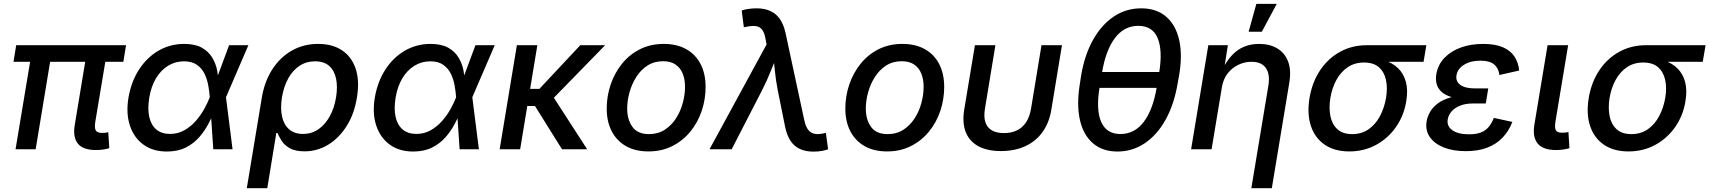

<svg xmlns="http://www.w3.org/2000/svg" viewBox="-20 -783 8965 1007"><path d="M483.9 3.9Q415 3.9 388.2 -30Q361.3 -64 372.1 -127.9L436.5 -516.6H542L480.5 -148.4Q474.6 -115.2 481.4 -100.6Q488.3 -85.9 514.2 -85.9Q527.3 -85.9 534.7 -86.9Q542 -87.9 547.9 -89.8L553.2 -5.9Q542.5 -2.4 523.9 0.7Q505.4 3.9 483.9 3.9ZM61.5 0 147.5 -516.6H252.4L167 0ZM50.8 -459 64.9 -545.9H641.1L627 -459Z M855 11.7Q782.2 11.7 732.4 -24.4Q682.6 -60.5 661.4 -124.3Q640.1 -188 653.8 -271Q668.5 -355.5 709.5 -418.7Q750.5 -481.9 811.5 -517.3Q872.6 -552.7 945.8 -552.7Q1002.9 -552.7 1038.3 -533Q1073.7 -513.2 1092.8 -481.4Q1111.8 -449.7 1118.7 -414.6Q1125.5 -379.4 1126 -348.1H1162.6L1165 -274.4L1199.7 0H1098.6L1080.1 -274.4Q1078.1 -301.8 1072.5 -334Q1066.9 -366.2 1053.2 -395Q1039.6 -423.8 1013.4 -442.6Q987.3 -461.4 945.3 -461.4Q899.4 -461.4 861.6 -438.2Q823.7 -415 798.1 -372.3Q772.5 -329.6 762.7 -270Q753.4 -211.9 762.9 -169.4Q772.5 -127 800 -103.8Q827.6 -80.6 871.6 -80.6Q913.1 -80.6 947 -99.9Q981 -119.1 1006.8 -148.7Q1032.7 -178.2 1051 -211.2Q1069.3 -244.1 1079.6 -271.5L1181.6 -545.9H1282.7L1164.6 -271.5L1138.7 -201.2H1105Q1092.3 -170.4 1073.2 -133.8Q1054.2 -97.2 1025.4 -64Q996.6 -30.8 954.8 -9.5Q913.1 11.7 855 11.7Z M1274.4 204.1 1353 -270Q1367.2 -355.5 1408 -418.9Q1448.7 -482.4 1510.5 -517.6Q1572.3 -552.7 1648.9 -552.7Q1723.6 -552.7 1773.9 -519Q1824.2 -485.4 1845.2 -423.1Q1866.2 -360.8 1852.5 -274.4Q1838.9 -187 1798.8 -123Q1758.8 -59.1 1701.4 -24.2Q1644 10.7 1577.6 10.7Q1528.3 10.7 1499.8 -5.6Q1471.2 -22 1457 -44.7Q1442.9 -67.4 1435.5 -85.4H1429.2L1381.8 204.1ZM1568.8 -80.6Q1615.7 -80.6 1651.4 -106Q1687 -131.3 1710.4 -174.8Q1733.9 -218.3 1742.7 -273.4Q1751.5 -327.6 1742.7 -370.1Q1733.9 -412.6 1706.8 -437Q1679.7 -461.4 1632.3 -461.4Q1586.9 -461.4 1551.3 -438Q1515.6 -414.6 1492.2 -372.6Q1468.8 -330.6 1459 -273.9Q1449.7 -216.8 1459 -173.1Q1468.3 -129.4 1496.1 -105Q1523.9 -80.6 1568.8 -80.6Z M2147 11.7Q2074.2 11.7 2024.4 -24.4Q1974.6 -60.5 1953.4 -124.3Q1932.1 -188 1945.8 -271Q1960.4 -355.5 2001.5 -418.7Q2042.5 -481.9 2103.5 -517.3Q2164.6 -552.7 2237.8 -552.7Q2294.9 -552.7 2330.3 -533Q2365.7 -513.2 2384.8 -481.4Q2403.8 -449.7 2410.6 -414.6Q2417.5 -379.4 2418 -348.1H2454.6L2457 -274.4L2491.7 0H2390.6L2372.1 -274.4Q2370.1 -301.8 2364.5 -334Q2358.9 -366.2 2345.2 -395Q2331.5 -423.8 2305.4 -442.6Q2279.3 -461.4 2237.3 -461.4Q2191.4 -461.4 2153.6 -438.2Q2115.7 -415 2090.1 -372.3Q2064.5 -329.6 2054.7 -270Q2045.4 -211.9 2054.9 -169.4Q2064.5 -127 2092 -103.8Q2119.6 -80.6 2163.6 -80.6Q2205.1 -80.6 2239 -99.9Q2272.9 -119.1 2298.8 -148.7Q2324.7 -178.2 2343 -211.2Q2361.3 -244.1 2371.6 -271.5L2473.6 -545.9H2574.7L2456.5 -271.5L2430.7 -201.2H2397Q2384.3 -170.4 2365.2 -133.8Q2346.2 -97.2 2317.4 -64Q2288.6 -30.8 2246.8 -9.5Q2205.1 11.7 2147 11.7Z M2798.3 -545.9 2708 0H2600.6L2690.9 -545.9ZM3153.8 -545.9 2842.8 -227.1H2710.9L2725.6 -316.9H2809.1L3023.4 -545.9ZM2927.7 0 2783.7 -230.5 2864.3 -302.2 3059.6 0Z M3380.9 11.2Q3312 11.2 3263.2 -16.6Q3214.4 -44.4 3188.2 -95Q3162.1 -145.5 3162.1 -213.4Q3162.1 -278.3 3182.6 -339.1Q3203.1 -399.9 3241.9 -448.2Q3280.8 -496.6 3336.2 -524.7Q3391.6 -552.7 3461.4 -552.7Q3529.8 -552.7 3579.1 -525.1Q3628.4 -497.6 3654.5 -446.8Q3680.7 -396 3680.7 -327.6Q3680.7 -261.7 3660.2 -200.9Q3639.6 -140.1 3600.3 -92.3Q3561 -44.4 3505.6 -16.6Q3450.2 11.2 3380.9 11.2ZM3383.8 -79.6Q3431.2 -79.6 3466.6 -102.5Q3502 -125.5 3525.6 -162.4Q3549.3 -199.2 3561 -242.9Q3572.8 -286.6 3572.8 -327.6Q3572.8 -366.2 3560.8 -396.5Q3548.8 -426.8 3523.4 -444.3Q3498 -461.9 3458 -461.9Q3411.1 -461.9 3376 -439.2Q3340.8 -416.5 3317.1 -379.2Q3293.5 -341.8 3281.5 -298.3Q3269.5 -254.9 3269.5 -212.9Q3269.5 -155.8 3296.9 -117.7Q3324.2 -79.6 3383.8 -79.6Z M3701.2 0 4000.5 -549.8 3995.6 -575.7Q3990.2 -609.9 3977.8 -626.5Q3965.3 -643.1 3944.6 -646Q3923.8 -648.9 3893.1 -642.1L3881.3 -640.1L3870.1 -727.5Q3881.3 -732.4 3902.6 -735.8Q3923.8 -739.3 3948.2 -739.3Q3989.3 -739.3 4019.8 -725.6Q4050.3 -711.9 4070.6 -682.9Q4090.8 -653.8 4100.6 -606.9L4198.2 -153.3Q4205.6 -118.7 4219.2 -101.6Q4232.9 -84.5 4252.9 -81.1Q4272.9 -77.6 4299.8 -83.5L4311.5 -86.4L4323.2 0Q4313 4.4 4292 8.3Q4271 12.2 4246.1 12.2Q4205.6 12.2 4175.3 -1.7Q4145 -15.6 4125.7 -44.9Q4106.4 -74.2 4097.2 -120.6L4059.1 -310.1Q4048.8 -362.8 4043.9 -413.3Q4039.1 -463.9 4033.2 -515.1H4066.4Q4043.9 -464.4 4023.7 -413.1Q4003.4 -361.8 3977.1 -310.1L3817.4 0Z M4632.3 11.2Q4563.5 11.2 4514.6 -16.6Q4465.8 -44.4 4439.7 -95Q4413.6 -145.5 4413.6 -213.4Q4413.6 -278.3 4434.1 -339.1Q4454.6 -399.9 4493.4 -448.2Q4532.2 -496.6 4587.6 -524.7Q4643.1 -552.7 4712.9 -552.7Q4781.2 -552.7 4830.6 -525.1Q4879.9 -497.6 4906 -446.8Q4932.1 -396 4932.1 -327.6Q4932.1 -261.7 4911.6 -200.9Q4891.1 -140.1 4851.8 -92.3Q4812.5 -44.4 4757.1 -16.6Q4701.7 11.2 4632.3 11.2ZM4635.3 -79.6Q4682.6 -79.6 4718 -102.5Q4753.4 -125.5 4777.1 -162.4Q4800.8 -199.2 4812.5 -242.9Q4824.2 -286.6 4824.2 -327.6Q4824.2 -366.2 4812.3 -396.5Q4800.3 -426.8 4774.9 -444.3Q4749.5 -461.9 4709.5 -461.9Q4662.6 -461.9 4627.4 -439.2Q4592.3 -416.5 4568.6 -379.2Q4544.9 -341.8 4533 -298.3Q4521 -254.9 4521 -212.9Q4521 -155.8 4548.3 -117.7Q4575.7 -79.6 4635.3 -79.6Z M5230 9.3Q5158.2 9.3 5111.3 -16.1Q5064.5 -41.5 5045.2 -89.8Q5025.9 -138.2 5037.1 -208L5093.3 -545.9H5200.7L5146 -213.9Q5138.7 -170.4 5148.2 -141.8Q5157.7 -113.3 5182.4 -99.1Q5207 -85 5245.6 -85Q5284.2 -85 5313.5 -99.1Q5342.8 -113.3 5361.6 -141.8Q5380.4 -170.4 5387.7 -213.9L5442.4 -545.9H5549.8L5494.1 -208Q5482.9 -139.2 5448 -90.6Q5413.1 -42 5357.7 -16.4Q5302.2 9.3 5230 9.3Z M5840.8 11.7Q5762.7 11.7 5712.2 -31.7Q5661.6 -75.2 5643.8 -154.5Q5626 -233.9 5643.6 -343.3L5649.9 -384.3Q5667.5 -492.2 5711.7 -572Q5755.9 -651.9 5820.6 -695.6Q5885.3 -739.3 5965.3 -739.3Q6045.4 -739.3 6096.2 -695.6Q6147 -651.9 6164.8 -572.3Q6182.6 -492.7 6163.6 -384.3L6156.2 -343.3Q6137.2 -232.9 6092.3 -153.3Q6047.4 -73.7 5982.9 -31Q5918.5 11.7 5840.8 11.7ZM5856.4 -80.1Q5930.7 -80.1 5979 -144Q6027.3 -208 6046.9 -325.7L6059.6 -401.9Q6078.6 -519.5 6051.5 -583.5Q6024.4 -647.5 5950.2 -647.5Q5876 -647.5 5827.6 -583.5Q5779.3 -519.5 5759.8 -401.9L5747.1 -325.7Q5727.5 -206.5 5755.6 -143.3Q5783.7 -80.1 5856.4 -80.1ZM5722.2 -322.3 5736.3 -405.3H6085.9L6071.8 -322.3Z M6388.2 -323.2 6334.5 0H6227.1L6317.4 -545.9H6419.9L6398.9 -412.1H6387.7Q6412.1 -461.9 6441.2 -492.9Q6470.2 -523.9 6505.6 -538.3Q6541 -552.7 6583.5 -552.7Q6639.2 -552.7 6678.7 -529.3Q6718.3 -505.9 6735.8 -460.2Q6753.4 -414.6 6741.7 -346.7L6650.4 204.1H6543L6632.3 -333.5Q6642.1 -393.1 6619.4 -426Q6596.7 -459 6543.5 -459Q6507.8 -459 6474.6 -443.1Q6441.4 -427.2 6418.2 -397.2Q6395 -367.2 6388.2 -323.2ZM6528.8 -616.7 6569.3 -762.7H6676.3L6598.1 -616.7Z M7056.6 11.2Q6979.5 11.2 6928 -23.9Q6876.5 -59.1 6855.5 -122.1Q6834.5 -185.1 6848.1 -269Q6862.3 -353 6904.3 -415.3Q6946.3 -477.5 7009 -511.7Q7071.8 -545.9 7148.9 -545.9H7460.9L7446.3 -459H7207.5L7133.8 -455.1Q7084.5 -455.1 7048.1 -430.2Q7011.7 -405.3 6989 -363.5Q6966.3 -321.8 6957.5 -269.5Q6949.2 -218.3 6957.5 -175Q6965.8 -131.8 6993.9 -105.7Q7022 -79.6 7071.8 -79.6Q7121.6 -79.6 7158.2 -105.2Q7194.8 -130.9 7217.8 -174.3Q7240.7 -217.8 7249.5 -269.5Q7258.3 -322.3 7249 -364.3Q7239.7 -406.2 7211.7 -430.7Q7183.6 -455.1 7133.8 -455.1L7138.7 -481.4Q7195.3 -481.4 7239.7 -467.3Q7284.2 -453.1 7313.2 -424.6Q7342.3 -396 7353.8 -353Q7365.2 -310.1 7355.5 -252Q7343.3 -176.3 7301.5 -116.7Q7259.8 -57.1 7196.8 -22.9Q7133.8 11.2 7056.6 11.2Z M7667.5 9.8Q7601.1 9.8 7552 -9.8Q7502.9 -29.3 7478.8 -64.7Q7454.6 -100.1 7462.4 -147.9Q7466.8 -171.9 7480.5 -196Q7494.1 -220.2 7520.5 -240.2Q7546.9 -260.3 7589.4 -272.5Q7631.8 -284.7 7693.4 -284.7H7779.8L7772.5 -240.2H7703.6Q7667 -240.2 7638.9 -229.2Q7610.8 -218.3 7594 -199.5Q7577.1 -180.7 7573.2 -157.7Q7566.9 -122.1 7596.9 -100.3Q7627 -78.6 7685.1 -78.6Q7722.7 -78.6 7747.3 -88.4Q7772 -98.1 7787.8 -117.2Q7803.7 -136.2 7814.9 -164.6L7912.1 -143.6Q7893.6 -95.7 7860.8 -61.3Q7828.1 -26.9 7780 -8.5Q7731.9 9.8 7667.5 9.8ZM7689.9 -262.7Q7631.3 -262.7 7594.7 -273.4Q7558.1 -284.2 7538.8 -303Q7519.5 -321.8 7514.2 -345.2Q7508.8 -368.7 7513.2 -394Q7522 -444.8 7556.4 -480.2Q7590.8 -515.6 7643.1 -534.2Q7695.3 -552.7 7758.8 -552.7Q7820.3 -552.7 7860.6 -535.9Q7900.9 -519 7922.1 -487.8Q7943.4 -456.5 7947.8 -413.1L7844.2 -389.6Q7839.8 -425.3 7816.4 -445.1Q7793 -464.8 7744.6 -464.8Q7692.9 -464.8 7658.2 -443.1Q7623.5 -421.4 7618.7 -386.2Q7614.3 -355.5 7639.6 -337.4Q7665 -319.3 7716.3 -319.3H7785.6L7776.4 -262.7Z M8141.6 3.9Q8072.8 3.9 8044.9 -30Q8017.1 -64 8027.3 -127.9L8096.7 -545.9H8204.6L8138.7 -149.4Q8132.8 -115.7 8139.4 -101.3Q8146 -86.9 8172.4 -86.9Q8185.5 -86.9 8192.9 -87.9Q8200.2 -88.9 8206.1 -90.8L8211.4 -5.9Q8200.2 -2.4 8181.9 0.7Q8163.6 3.9 8141.6 3.9Z M8521 11.2Q8443.8 11.2 8392.3 -23.9Q8340.8 -59.1 8319.8 -122.1Q8298.8 -185.1 8312.5 -269Q8326.7 -353 8368.7 -415.3Q8410.6 -477.5 8473.4 -511.7Q8536.1 -545.9 8613.3 -545.9H8925.3L8910.6 -459H8671.9L8598.1 -455.1Q8548.8 -455.1 8512.5 -430.2Q8476.1 -405.3 8453.4 -363.5Q8430.7 -321.8 8421.9 -269.5Q8413.6 -218.3 8421.9 -175Q8430.2 -131.8 8458.3 -105.7Q8486.3 -79.6 8536.1 -79.6Q8585.9 -79.6 8622.6 -105.2Q8659.2 -130.9 8682.1 -174.3Q8705.1 -217.8 8713.9 -269.5Q8722.7 -322.3 8713.4 -364.3Q8704.1 -406.2 8676 -430.7Q8647.9 -455.1 8598.1 -455.1L8603 -481.4Q8659.7 -481.4 8704.1 -467.3Q8748.5 -453.1 8777.6 -424.6Q8806.6 -396 8818.1 -353Q8829.6 -310.1 8819.8 -252Q8807.6 -176.3 8765.9 -116.7Q8724.1 -57.1 8661.1 -22.9Q8598.1 11.2 8521 11.2Z"/></svg>

Font: Inter Medium
Style: Italic
Weight: 500
Italic angle: -9.3988°
Designer: Rasmus Andersson
Foundry: rsms
Version: Version 4.001;git-66647c0bb